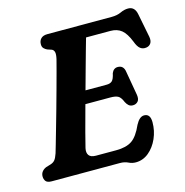

<svg xmlns="http://www.w3.org/2000/svg" viewBox="-108 -820 904 938"><g transform="rotate(-15 344.0 -351.0)"><path d="M388 0H44Q22 0 14.2 -10Q6.5 -20 6.5 -34.5Q6.5 -48.5 14.8 -58.8Q23 -69 36 -74L60.5 -81.5Q74 -86 81.8 -95.5Q89.5 -105 97 -127Q100 -137 108.8 -167.2Q117.5 -197.5 129.8 -240.5Q142 -283.5 155.8 -332Q169.5 -380.5 182.2 -427.2Q195 -474 205.2 -511.8Q215.5 -549.5 220.5 -570Q226 -594 223 -605.5Q220 -617 210 -621L189 -628Q180 -632 172.8 -639.2Q165.5 -646.5 165.5 -660Q165.5 -678 176.5 -689Q187.5 -700 209.5 -700H534.5Q562.5 -700 582.5 -709.5Q602.5 -719 622 -719Q656 -719 663.5 -678L687 -558Q690.5 -537.5 682.5 -525.5Q674.5 -513.5 659 -511.5Q641.5 -509 628.8 -518.8Q616 -528.5 606 -556Q588.5 -600 566.5 -617.8Q544.5 -635.5 511.5 -635.5H387.5Q380.5 -611.5 369.5 -572.2Q358.5 -533 345.2 -485Q332 -437 318 -386.5H425.5Q443 -386.5 452.8 -395.5Q462.5 -404.5 468.5 -433Q478 -456 499.5 -456Q515 -456 523.2 -447.2Q531.5 -438.5 533.5 -424L555 -300.5Q558.5 -277.5 548.8 -266.8Q539 -256 523.5 -256Q510.5 -256 502.2 -263.2Q494 -270.5 488.5 -281.5Q478 -307.5 464.8 -314.5Q451.5 -321.5 426.5 -321.5H300Q280 -248.5 264.5 -190.5Q249 -132.5 245 -114Q240 -91.5 249.5 -78.2Q259 -65 285 -65H387.5Q438 -65 467 -84.5Q496 -104 520 -158.5Q539 -194.5 562.5 -194.5Q594 -194.5 594 -151.5Q594 -108.5 577 -70Q560 -31.5 530.8 -7.2Q501.5 17 465 17Q446 17 429 8.5Q412 0 388 0Z"/></g></svg>

Font: Fraunces 9pt S100 SemiBold
Style: Italic
Weight: 600
Italic angle: -16°
Version: Version 1.000; ttfautohint (v1.8.3)